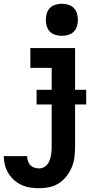

<svg xmlns="http://www.w3.org/2000/svg" viewBox="-23 -775 543 1018"><path d="M185 223Q161 223 137.5 219.5Q114 216 92 206Q70 196 52 180Q34 164 21.5 143.5Q9 123 3 100Q-3 77 -3 53H121Q121 66 125 78.5Q129 91 138 100.5Q147 110 159.5 114Q172 118 185 118Q197 118 208.5 112.5Q220 107 227.5 97.5Q235 88 239.5 76.5Q244 65 246.5 53Q249 41 250 29Q251 17 251 5V-221H171V-299H251V-415H138V-520H375V-299H434V-221H375V5Q375 32 371.5 59.5Q368 87 357.5 112Q347 137 330 159Q313 181 290 196Q267 211 240 217Q213 223 185 223ZM305 -585Q288 -585 271 -590Q254 -595 242 -607Q230 -619 225 -636Q220 -653 220 -670Q220 -687 225 -704Q230 -721 242 -733Q254 -745 271 -750Q288 -755 305 -755Q322 -755 339 -750Q356 -745 368 -733Q380 -721 385 -704Q390 -687 390 -670Q390 -653 385 -636Q380 -619 368 -607Q356 -595 339 -590Q322 -585 305 -585Z"/></svg>

Font: Iosevka Extrabold
Style: Regular
Weight: 800
Monospace: yes
Designer: Belleve Invis
Foundry: Belleve Invis
Version: Version 32.5.0; ttfautohint (v1.8.4)